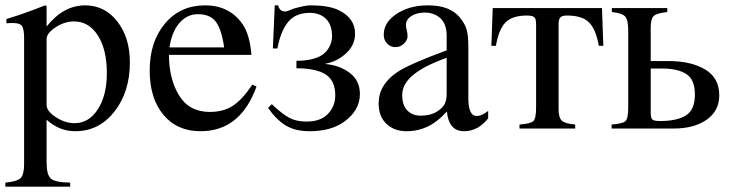

<svg xmlns="http://www.w3.org/2000/svg" viewBox="-22 -480 2738 717"><path d="M152 -458V-381Q215 -460 296 -460Q369 -460 416 -400Q463 -340 463 -247Q463 -137 405.5 -63.5Q348 10 259 10Q199 10 152 -33V126Q152 173 168 187Q184 201 240 202V217H-2V202Q42 198 55 185Q68 172 68 133V-337Q68 -372 60 -383Q52 -394 27 -394Q11 -394 2 -393V-409Q72 -430 146 -460ZM152 -334V-88Q152 -65 186.5 -42.5Q221 -20 256 -20Q310 -20 343.5 -72Q377 -124 377 -207Q377 -295 343.5 -347.5Q310 -400 254 -400Q219 -400 185.5 -378Q152 -356 152 -334Z M920 -164 936 -157Q876 10 727 10Q639 10 588 -51.5Q537 -113 537 -217Q537 -324 594 -392Q651 -460 744 -460Q834 -460 883 -391Q911 -351 917 -275H609Q609 -186 646.5 -124Q684 -62 762 -62Q812 -62 847.5 -85Q883 -108 920 -164ZM611 -303H815Q806 -368 785 -397.5Q764 -427 717 -427Q676 -427 647.5 -393.5Q619 -360 611 -303Z M1193 -242V-241Q1247 -236 1284.5 -207.5Q1322 -179 1322 -129Q1322 -66 1260 -23Q1211 10 1135 10Q1080 10 1045 -11.5Q1010 -33 979 -77L993 -91Q1032 -54 1058.5 -40Q1085 -26 1123 -26Q1175 -26 1202.5 -54.5Q1230 -83 1230 -124Q1230 -179 1194 -202Q1158 -225 1085 -225V-253Q1140 -253 1173 -270Q1194 -281 1206 -301.5Q1218 -322 1218 -344Q1218 -387 1195.5 -409.5Q1173 -432 1135 -432Q1082 -432 1054 -398Q1026 -364 1014 -299H997L1004 -460H1017Q1022 -437 1043 -437Q1049 -437 1061.5 -442.5Q1074 -448 1079 -449Q1118 -460 1137 -460Q1206 -460 1243 -442Q1304 -412 1304 -354Q1304 -312 1270.5 -281Q1237 -250 1193 -242Z M1801 -66V-38Q1763 10 1711 10Q1654 10 1647 -63H1646Q1582 10 1497 10Q1450 10 1421 -17.5Q1392 -45 1392 -94Q1392 -164 1462 -211Q1505 -240 1646 -292V-346Q1646 -390 1623 -411.5Q1600 -433 1564 -433Q1534 -433 1514 -420Q1494 -407 1494 -387Q1494 -378 1497 -367Q1500 -356 1500 -345Q1500 -330 1486.5 -317Q1473 -304 1454 -304Q1437 -304 1424 -317Q1411 -330 1411 -350Q1411 -398 1462 -430Q1509 -460 1577 -460Q1658 -460 1695 -415Q1714 -392 1720.5 -370Q1727 -348 1727 -304V-113Q1727 -47 1758 -47Q1778 -47 1801 -66ZM1646 -130V-264Q1555 -232 1514 -194Q1480 -163 1480 -125Q1480 -87 1499 -67.5Q1518 -48 1549 -48Q1586 -48 1611 -64Q1632 -78 1639 -92.5Q1646 -107 1646 -130Z M2231 -309H2214Q2204 -369 2178.5 -395.5Q2153 -422 2096 -422Q2077 -422 2070.5 -415Q2064 -408 2064 -390V-72Q2064 -41 2076 -29.5Q2088 -18 2126 -15V0H1918V-15Q1959 -18 1969.5 -27.5Q1980 -37 1980 -79V-390Q1980 -410 1973 -416Q1966 -422 1946 -422Q1890 -422 1865 -395.5Q1840 -369 1830 -309H1813L1818 -450H2226Z M2408 -252H2474Q2559 -252 2611.5 -220.5Q2664 -189 2664 -124Q2664 -66 2617 -33Q2570 0 2494 0H2262V-15Q2303 -18 2313.5 -27.5Q2324 -37 2324 -79V-366Q2324 -406 2312.5 -418.5Q2301 -431 2263 -435V-450H2470V-435Q2430 -431 2419 -420Q2408 -409 2408 -377ZM2408 -224V-59Q2408 -40 2414 -34Q2420 -28 2442 -28Q2506 -28 2539.5 -49Q2573 -70 2573 -127Q2573 -183 2541 -203.5Q2509 -224 2453 -224Z"/></svg>

Font: STIX MathJax Alphabets
Style: Regular
Weight: 400
Designer: MicroPress Inc., with final additions and corrections provided by Coen Hoffman, Elsevier (retired)
Version: Version 1.1.1